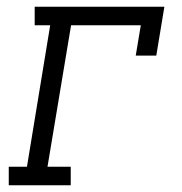

<svg xmlns="http://www.w3.org/2000/svg" viewBox="-20 -550 540 570"><path d="M6 0V-55H60L129 -475H83V-530H468L444 -385H383L398 -475H191L121 -55H190V0Z"/></svg>

Font: Iosevka Curly Slab LtObl
Style: Regular
Weight: 300
Italic angle: -9°
Monospace: yes
Designer: Belleve Invis
Foundry: Belleve Invis
Version: Version 11.0.0; ttfautohint (v1.8.3)